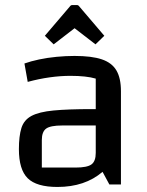

<svg xmlns="http://www.w3.org/2000/svg" viewBox="-20 -732 585 762"><path d="M208 10Q125 10 90 -24.5Q55 -59 55 -140Q55 -192 65 -224Q75 -256 105 -272Q135 -288 192.5 -293.5Q250 -299 345 -299H390V-234H227Q180 -234 163 -221.5Q146 -209 146 -176V-67H280Q326 -67 343 -79.5Q360 -92 360 -125V-420Q323 -431 259 -431Q220 -431 177 -425Q134 -419 90 -407L77 -480Q102 -489 135 -496Q168 -503 204.5 -506.5Q241 -510 276 -510Q344 -510 384 -496.5Q424 -483 442 -452.5Q460 -422 460 -370V0H414L387 -50Q317 10 208 10ZM193 -556 158 -590 257 -706Q261 -712 267 -712H285Q291 -712 295 -706L394 -590L359 -556L276 -620Z"/></svg>

Font: Changa ExtraLight
Style: Regular
Weight: 400
Version: Version 3.002; ttfautohint (v1.8.2)